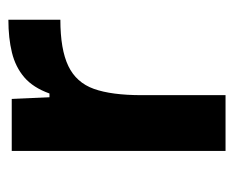

<svg xmlns="http://www.w3.org/2000/svg" viewBox="-70 -488 558 458"><g transform="rotate(-90 209.0 -259.0)"><path d="M78 0V-510H202L206 -420H215Q229 -459 253.5 -480Q278 -501 312.5 -509.5Q347 -518 391 -518V-394Q320 -394 280.5 -375Q241 -356 226 -314Q211 -272 211 -200V0Z"/></g></svg>

Font: Saira SemiExpanded SemiBold
Style: Regular
Weight: 600
Width: 6
Designer: Hector Gatti with collaboration of the Omnibus-Type team
Foundry: Omnibus-Type
Version: Version 1.101